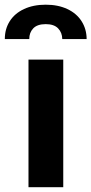

<svg xmlns="http://www.w3.org/2000/svg" viewBox="-62 -778 380 798"><path d="M56.4 -530.4H200.9V0H56.4ZM128.2 -758.5Q179.3 -758.5 217.7 -740.5Q256.2 -722.5 277 -689.9Q297.9 -657.2 298.1 -615.7H196.8Q196.4 -642.5 179.5 -660.1Q162.5 -677.7 128.2 -677.7Q92.9 -677.7 76.1 -660Q59.3 -642.2 59.7 -615.7H-41.9Q-42.1 -657.4 -21.4 -690Q-0.8 -722.5 38 -740.5Q76.7 -758.5 128.2 -758.5Z"/></svg>

Font: Pretendard Variable
Style: Regular
Weight: 400
Designer: Base glyphs from Inter by Rasmus Andersson; Hangul glyphs from Noto Sans CJK(Source Han Sans) by Jang Soo-young and Kang
Foundry: Kil Hyung-jin
Version: Version 1.100;FEAKit 1.0